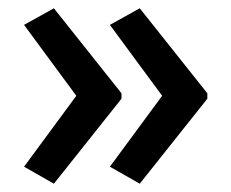

<svg xmlns="http://www.w3.org/2000/svg" viewBox="-20 -498 558 463"><path d="M480 -260 317 -55 245 -96 371 -267 245 -438 317 -478 480 -273ZM273 -260 110 -55 38 -96 164 -267 38 -438 110 -478 273 -273Z"/></svg>

Font: Noto Sans Sinhala UI SemiCondensed Medium
Style: Regular
Weight: 500
Width: 4
Designer: Jelle Bosma - Monotype Design Team
Foundry: Monotype Imaging Inc.
Version: Version 2.006; ttfautohint (v1.8.4.7-5d5b)